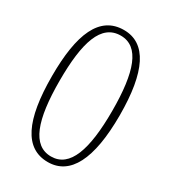

<svg xmlns="http://www.w3.org/2000/svg" viewBox="-179 -819 827 924"><g transform="rotate(30 234.0 -357.0)"><path d="M234 10C357 10 422 -112 422 -358C422 -600 360 -724 235 -724C100 -724 45 -592 45 -359C45 -114 105 10 234 10ZM234 -21C130 -21 88 -140 88 -358C88 -572 127 -693 235 -693C339 -693 380 -574 380 -358C380 -142 338 -21 234 -21Z"/></g></svg>

Font: Noto Serif Devanagari Condensed ExtraLight
Style: Regular
Weight: 200
Width: 3
Designer: Universal Thirst, Indian Type Foundry and the Monotype Design Team
Foundry: Monotype Imaging Inc.
Version: Version 2.004